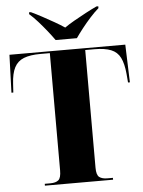

<svg xmlns="http://www.w3.org/2000/svg" viewBox="-61 -979 763 1027"><g transform="rotate(-5 320.5 -465.5)"><path d="M138 0V-10H168Q197 -10 211.5 -22Q226 -34 226 -74V-704H176Q120 -704 86 -690.5Q52 -677 35.5 -645Q19 -613 16 -558L13 -511H3L10 -714H632L639 -511H629L625 -558Q620 -613 604 -645Q588 -677 554.5 -690.5Q521 -704 465 -704H416V-72Q416 -33 431 -21.5Q446 -10 474 -10H504V0ZM263 -771Q247 -794 225 -821.5Q203 -849 179.5 -875.5Q156 -902 134 -921V-931H144Q170 -919 202.5 -901.5Q235 -884 266.5 -866Q298 -848 320 -833Q341 -848 372.5 -866Q404 -884 437 -901.5Q470 -919 496 -931H506V-921Q484 -902 460 -875.5Q436 -849 414.5 -821.5Q393 -794 377 -771Z"/></g></svg>

Font: Noto Serif Display SemiCondensed Black
Style: Regular
Weight: 900
Width: 4
Designer: Monotype Design Team
Foundry: Monotype Imaging Inc.
Version: Version 2.009